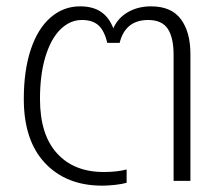

<svg xmlns="http://www.w3.org/2000/svg" viewBox="-20 -570 695 605"><path d="M55 -258Q55 -348 77 -414Q99 -480 139.5 -515Q180 -550 232 -550Q273 -550 298.5 -532.5Q324 -515 337 -481Q352 -514 383.5 -532Q415 -550 456 -550Q520 -550 550 -509.5Q580 -469 580 -400V0H527V-397Q527 -452 508.5 -479.5Q490 -507 447 -507Q375 -507 357 -435H318Q309 -473 290.5 -490Q272 -507 238 -507Q201 -507 171 -478Q141 -449 123.5 -392.5Q106 -336 106 -258Q106 -146 159.5 -87Q213 -28 307 -28Q349 -28 379 -36V6Q365 10 343 12.5Q321 15 302 15Q189 15 122 -56Q55 -127 55 -258Z"/></svg>

Font: Prompt ExtraLight
Style: Regular
Weight: 275
Designer: Katatrad Team
Foundry: CadsonDemak
Version: Version 1.000